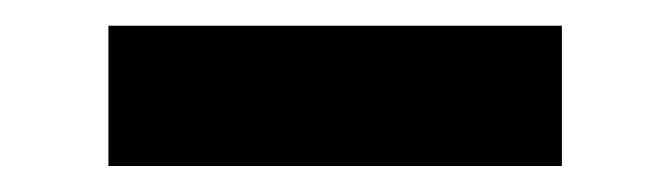

<svg xmlns="http://www.w3.org/2000/svg" viewBox="-20 -381 513 147"><path d="M63 -253.9V-361.3H410.2V-253.9Z"/></svg>

Font: Schibsted Grotesk SemiBold
Style: Regular
Weight: 600
Designer: Bakken & Baeck AS, Henrik Kongsvoll
Foundry: Schibsted ASA
Version: Version 1.100;gftools[0.9.25]